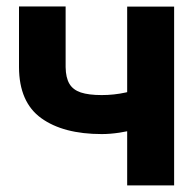

<svg xmlns="http://www.w3.org/2000/svg" viewBox="-20 -559 581 579"><path d="M505.1 -539.1V0H363.5V-539.1ZM435.9 -302.1V-184.6Q418.9 -177 393.5 -170.1Q368 -163.2 339.9 -158.9Q311.8 -154.7 286.9 -154.7Q170.8 -154.7 104.2 -202.8Q37.7 -250.9 37.3 -356.4V-539.5H177.9V-356.4Q178.4 -324.9 189.2 -306.5Q199.9 -288.2 223.6 -280.2Q247.4 -272.3 286.9 -272.3Q323.9 -272.3 359.3 -280.1Q394.7 -288 435.9 -302.1Z"/></svg>

Font: Inter Display V
Style: Regular
Weight: 400
Designer: Rasmus Andersson
Foundry: rsms
Version: Version 3.015;git-src